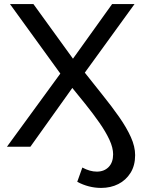

<svg xmlns="http://www.w3.org/2000/svg" viewBox="-20 -720 712 942"><path d="M14 0 276 -359 29 -700H144L338 -432L530 -700H640L395 -362L343 -300L129 0ZM476 202Q446 202 416.5 194.5Q387 187 359 172L384 102Q421 122 455 122Q491 122 513 99.5Q535 77 535 37Q535 5 517 -34Q499 -73 468 -117.5Q437 -162 398.5 -210Q360 -258 319 -308L383 -380Q435 -314 482 -255.5Q529 -197 565 -145.5Q601 -94 622 -47.5Q643 -1 643 41Q643 92 620.5 128Q598 164 560.5 183Q523 202 476 202Z"/></svg>

Font: MOST Montserrat Medium
Style: Regular
Weight: 500
Designer: Julieta Ulanovsky
Foundry: Julieta Ulanovsky
Version: Version 8.000;March 11, 2024;FontCreator 15.0.0.2926 64-bit